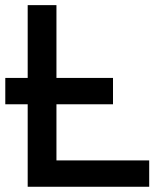

<svg xmlns="http://www.w3.org/2000/svg" viewBox="-30 -713 636 733"><path d="M-9.8 -314.9V-415.5H401.4V-314.9ZM75.7 0V-693.4H185.5V0ZM75.7 0V-100.6H539.6V0Z"/></svg>

Font: Cascadia Mono Medium
Style: Regular
Weight: 500
Monospace: yes
Designer: Aaron Bell
Foundry: Saja Typeworks
Version: Version 2407.024